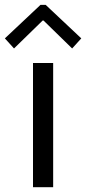

<svg xmlns="http://www.w3.org/2000/svg" viewBox="-34 -780 358 800"><path d="M103.5 -517.6H187.5V0H103.5ZM-13.7 -620.1 134.8 -759.8H156.2L304.7 -620.1L266.6 -578.1L147.5 -694.3H143.6L24.4 -578.1Z"/></svg>

Font: Reddit Sans Chocolate
Style: Regular
Weight: 400
Designer: Stephen Hutchings
Foundry: Reddit
Version: Version 1.013